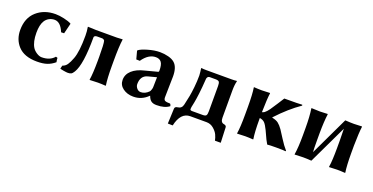

<svg xmlns="http://www.w3.org/2000/svg" viewBox="-25 -1000 3280 1689"><g transform="rotate(20 1614.5 -155.0)"><path d="M296.9 -389.2Q270 -389.2 246.3 -376.5Q222.7 -363.8 208.5 -340.8Q184.1 -301.8 184.1 -228Q184.1 -142.1 213.9 -94.2Q228 -72.3 253.4 -56.2Q278.8 -40 300.8 -40Q377.9 -40 418 -87.9L434.1 -83Q434.1 -65.9 439 -43.9Q404.8 -15.1 367.4 -2.7Q330.1 9.8 273.9 9.8Q154.8 9.8 96.2 -54.2Q42 -113.3 42 -202.1Q42 -314.9 112.1 -377Q182.1 -439 288.1 -439Q324.2 -439 368.7 -429Q413.1 -418.9 437 -405.8L439 -402.8L415 -306.2L387.2 -305.2Q353 -389.2 296.9 -389.2Z M598.6 -349.1Q598.6 -391.1 591.8 -429.2L592.8 -432.1Q634.8 -429.2 668.5 -429.2H864.7Q864.7 -429.2 916.5 -432.1L917.5 -429.2Q907.7 -361.3 907.7 -229V-179.2Q907.7 -63 917.5 0L915.5 2.9Q877.4 0 843.8 0Q843.8 0 766.6 2.9L765.6 0Q775.4 -60.1 775.9 -179.2V-220.2Q775.9 -339.4 767.6 -366.2Q757.8 -379.4 741.7 -378.9H696.8Q685.5 -378.9 677.7 -374Q669.9 -369.1 669.9 -361.8Q669.9 -105 619.6 -23.9Q606.4 -2 594.5 3.9Q582.5 9.8 563.5 9.8Q551.3 9.8 524.9 5.4Q498.5 1 489.7 -2.9L497.6 -33.2Q523.4 -41 540 -64.9Q556.6 -88.9 572.8 -132.8Q598.6 -201.2 598.6 -349.1Z M1315.4 -222.2 1235.4 -201.2Q1172.4 -184.1 1172.4 -106.9Q1172.4 -85.9 1187.5 -67.9Q1202.6 -49.8 1224.6 -49.8Q1264.6 -49.8 1298.3 -84Q1303.2 -88.9 1308.3 -104Q1313.5 -119.1 1313.5 -128.9ZM1441.4 -80.1Q1441.4 -57.1 1454.8 -50.5Q1468.3 -43.9 1502.4 -43.9Q1510.3 -37.1 1512.2 -22.9Q1469.2 10.3 1393.6 9.8Q1361.3 9.8 1343.3 -3.7Q1325.2 -17.1 1314.5 -47.9H1312.5Q1254.4 10.3 1175.3 9.8Q1119.1 9.8 1078.9 -19.5Q1038.6 -48.8 1038.6 -98.1Q1038.6 -148.9 1079.1 -186Q1119.6 -223.1 1192.4 -240.2L1309.6 -271Q1315.4 -272.9 1315.4 -283.2Q1315.4 -339.4 1298.3 -362.1Q1281.2 -384.8 1246.6 -384.8Q1177.7 -384.8 1123.5 -306.2L1090.3 -307.1L1070.3 -381.8L1073.2 -386.2Q1093.3 -403.3 1153.8 -421.1Q1214.4 -439 1265.6 -439Q1305.7 -439 1344.5 -429Q1383.3 -418.9 1405.3 -398.9Q1445.3 -362.8 1445.3 -276.9Q1445.3 -273.9 1443.4 -185.5Q1441.4 -97.2 1441.4 -80.1Z M1688 -60.1Q1688 -47.9 1707 -47.9H1806.2Q1832 -47.9 1839.1 -58.3Q1846.2 -68.8 1846.2 -97.2V-333Q1846.2 -360.8 1839.1 -371.3Q1832 -381.8 1806.2 -381.8H1752.9Q1737.8 -381.8 1731.4 -372.3Q1725.1 -362.8 1725.1 -356Q1722.7 -314.5 1719 -276.6Q1715.3 -238.8 1712.4 -213.6Q1709.5 -188.5 1705.6 -163.3Q1701.7 -138.2 1699.2 -126.2Q1696.8 -114.3 1693.4 -97.9Q1689.9 -81.5 1689.5 -79.1Q1688 -71.3 1688 -60.1ZM1659.7 -364.3Q1657.2 -402.3 1652.8 -429.2L1654.8 -432.1Q1672.9 -429.2 1703.1 -429.2H1938Q1967.8 -429.2 1985.8 -432.1L1987.8 -429.2Q1978 -393.1 1978 -338.9V-85Q1978 -41 2007.8 -36.1Q2032.7 -32.2 2033.2 -15.1L2039.1 127.9H1984.9Q1980 102.1 1968 75.9Q1956.1 49.8 1927 24.9Q1897.9 0 1859.9 0H1708Q1618.2 0 1589.8 128.9L1543.9 127.9L1549.8 -14.2Q1550.8 -33.2 1578.1 -36.1Q1614.3 -40 1623 -79.1Q1635.7 -134.8 1641.8 -166.7Q1647.9 -198.7 1653.8 -253.7Q1659.7 -308.6 1659.7 -364.3Z M2389.6 -238.3V-234.9Q2428.2 -227.1 2448.5 -211.4Q2468.8 -195.8 2491.7 -163.6Q2502.4 -148.4 2537.1 -93Q2571.8 -37.6 2603 -2.9L2600.6 2.9Q2588.4 0 2511.7 0Q2449.7 0 2428.7 2.9Q2416.5 -17.1 2407.2 -36.1Q2397.9 -55.2 2387.5 -78.6Q2377 -102.1 2371.6 -112.8Q2351.6 -154.3 2335.4 -171.9Q2319.3 -189.5 2287.6 -194.8V-179.2Q2287.6 -63 2297.9 0L2295.9 2.9Q2255.9 0 2221.7 0L2147 2.9L2146 0Q2155.8 -60.1 2155.8 -179.2V-248V-250Q2155.8 -369.1 2146 -429.2L2147 -432.1Q2187 -429.2 2221.7 -429.2L2295.9 -432.1L2297.9 -429.2Q2290 -376 2287.6 -250V-249Q2302.2 -252.9 2310.1 -258.8Q2328.1 -272.9 2346.9 -299.1Q2365.7 -325.2 2392.3 -367.7Q2418.9 -410.2 2431.6 -429.2Q2579.6 -429.2 2598.6 -432.1L2600.6 -424.3Q2496.1 -353 2389.6 -238.3Z M2835.9 2.9Q2798.8 0 2764.6 0Q2764.6 0 2685.5 2.9L2684.6 0Q2695.8 -68.8 2695.8 -180.2V-249Q2695.8 -356 2684.6 -429.2L2685.5 -432.1Q2729.5 -429.2 2764.6 -429.2Q2764.6 -429.2 2835.9 -432.1L2837.9 -429.2Q2828.1 -358.4 2827.6 -249V-180.2Q2827.6 -111.8 2830.1 -72.3L3001 -432.1H3007.8Q3047.9 -429.2 3082.5 -429.2Q3082.5 -429.2 3156.7 -432.1L3158.7 -429.2Q3150.9 -372.1 3148.9 -250V-179.2Q3148.9 -63 3158.7 0L3156.7 2.9Q3116.7 0 3082.5 0Q3082.5 0 3007.8 2.9L3006.8 0Q3016.6 -60.1 3016.6 -179.2V-250Q3016.6 -320.8 3014.6 -358.4L2842.3 2.9Z"/></g></svg>

Font: Linux Biolinum O
Style: Bold
Weight: 700
Designer: Philipp H. Poll
Foundry: Philipp H. Poll
Version: Version 1.3.2